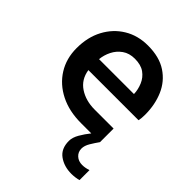

<svg xmlns="http://www.w3.org/2000/svg" viewBox="-207 -642 980 980"><g transform="rotate(45 283.0 -152.0)"><path d="M327 0Q241 0 176.5 -32.5Q112 -65 76 -122.5Q40 -180 40 -255Q40 -334 72 -394Q104 -454 160 -488Q216 -522 289 -522Q371 -522 424 -487Q477 -452 502.5 -393Q528 -334 528 -261Q528 -237 524 -218H162Q171 -159 217 -128.5Q263 -98 327 -98H464V0Q449 21 434.5 45Q420 69 420 90Q420 115 437.5 131Q455 147 482 147Q503 147 527 139V211Q518 214 503 216Q488 218 475 218Q422 218 384.5 191Q347 164 347 108Q347 83 363.5 54.5Q380 26 401 0ZM161 -296H413Q412 -328 399 -358.5Q386 -389 359.5 -408Q333 -427 289 -427Q249 -427 221.5 -407.5Q194 -388 179 -358Q164 -328 161 -296Z"/></g></svg>

Font: MuseoModerno Medium
Style: Regular
Weight: 500
Designer: Pablo Cosgaya, Héctor Gatti, Marcela Romero, and the Authors of The MuseoModerno Project.
Foundry: Omnibus-Type Team
Version: Version 1.001